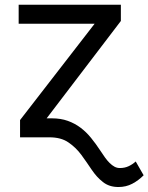

<svg xmlns="http://www.w3.org/2000/svg" viewBox="-20 -565 611 790"><path d="M56.8 -545.5H477.3V-478.7L171.9 -78.1H193.2Q229.8 -78.1 258.7 -67.8Q287.6 -57.5 311.4 -39.6Q335.2 -21.7 354.9 2.7Q374.6 27 392.8 54.7Q402.7 70 412.1 83.1Q421.5 96.2 431.3 105.8Q441.1 115.4 451.2 120.9Q461.3 126.4 473 126.4Q493.3 126.4 509.4 118.8Q525.6 111.2 538.4 99.4L571 156.2Q549.7 177.6 524.1 191.1Q498.6 204.5 467.3 204.5Q429.3 204.5 403.4 183.9Q390.3 173.7 378.7 160.9Q367.2 148.1 356.9 132.8Q346.6 117.5 336.1 102.3Q325.6 87 314.3 71.7Q291.9 41.5 261 20.6Q230.8 0 183.2 0H62.5V-71L369.3 -467.3H56.8Z"/></svg>

Font: Inter P
Style: Regular
Weight: 400
Designer: Rasmus Andersson
Foundry: rsms
Version: Version 3.018;git-588b23468